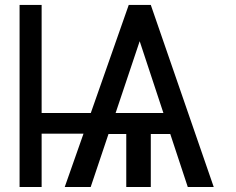

<svg xmlns="http://www.w3.org/2000/svg" viewBox="-20 -747 943 767"><path d="M146.3 -727.3V-295.5H342.7L494.3 -727.3H582.4L833.8 0H730.1L660.2 -211.6H582.4V0H484.4V-211.6H413.4L342.3 0H238.6L313.6 -213.1H146.3V0H58.2V-727.3ZM441.8 -295.5H632.8L538 -582.4Z"/></svg>

Font: Inter Zeller
Style: Regular
Weight: 400
Designer: Rasmus Andersson; Joe Bland
Foundry: zeller
Version: Version 3.015;git-dec3a8cb1